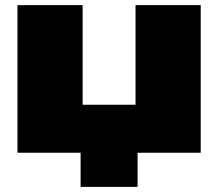

<svg xmlns="http://www.w3.org/2000/svg" viewBox="-20 -595 850 748"><path d="M294 133V-36H516V133ZM624 -187 508 -71V-575H762V0H48V-575H302V-71L186 -187Z"/></svg>

Font: Unbounded Black
Style: Regular
Weight: 900
Designer: Luke Prowse, Jean-Baptiste Morizot, Fátima Lázaro, Florian Runge
Foundry: NaN
Version: Version 1.701;gftools[0.9.28.dev5+ged2979d]